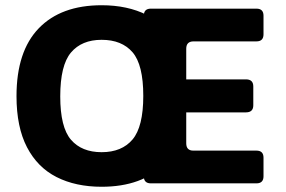

<svg xmlns="http://www.w3.org/2000/svg" viewBox="-20 -700 1091 733"><path d="M368 13Q269 13 196 -24Q123 -61 83 -138Q43 -215 43 -333Q43 -504 128 -592Q213 -680 368 -680Q467 -680 540.5 -643Q614 -606 654 -529Q694 -452 694 -334Q694 -162 608.5 -74.5Q523 13 368 13ZM368 -119Q445 -119 486 -167.5Q527 -216 527 -334Q527 -453 486 -500.5Q445 -548 368 -548Q292 -548 251 -499.5Q210 -451 210 -332Q210 -214 251 -166.5Q292 -119 368 -119ZM556 0Q529 0 529 -27V-640Q529 -667 556 -667H959Q986 -667 986 -640V-569Q986 -542 959 -542H719Q691 -542 691 -514V-397H919Q947 -397 947 -370V-298Q947 -271 919 -271H691V-153Q691 -125 718 -125H959Q986 -125 986 -98V-27Q986 0 959 0Z"/></svg>

Font: Pitagon Sans
Style: Bold
Weight: 700
Designer: Travis Tran
Foundry: Pitagon
Version: Version 1.001; ttfautohint (v1.8.4.7-5d5b);gftools[0.9.26]